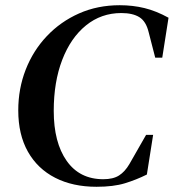

<svg xmlns="http://www.w3.org/2000/svg" viewBox="-20 -699 666 736"><path d="M350 17Q259 17 191.5 -17.5Q124 -52 87 -117.5Q50 -183 50 -276Q50 -359 78.5 -432Q107 -505 159.5 -560.5Q212 -616 283 -647.5Q354 -679 439 -679Q489 -679 534 -668Q579 -657 626 -631L602 -478H575L550 -575Q540 -617 514.5 -633Q489 -649 445 -649Q368 -649 309.5 -601.5Q251 -554 218.5 -469.5Q186 -385 186 -274Q186 -153 235.5 -82.5Q285 -12 376 -12Q414 -12 436.5 -26.5Q459 -41 476 -70L540 -182H567L543 -30Q503 -10 459 3.5Q415 17 350 17Z"/></svg>

Font: DM Serif Text
Style: Italic
Weight: 400
Italic angle: -12°
Designer: Colophon Foundry, Frank Grießhammer
Foundry: Colophon Foundry
Version: Version 5.100; ttfautohint (v1.8.2)